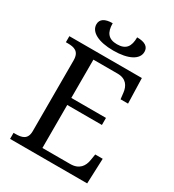

<svg xmlns="http://www.w3.org/2000/svg" viewBox="-214 -1034 1050 1156"><g transform="rotate(30 311.5 -456.0)"><path d="M310 -771C414 -771 477 -805 477 -858C477 -894 449 -912 395 -912C395 -848 372 -815 310 -815C250 -815 225 -848 225 -912C171 -912 143 -893 143 -858C143 -805 206 -771 310 -771ZM38 0H574L581 -175H529L522 -132C515 -88 490 -50 427 -50H234V-349H475V-398H234V-664H402C462 -664 485 -626 490 -582L495 -539H547L542 -714H38V-672H51C96 -672 133 -663 133 -600V-109C133 -50 95 -42 51 -42H38Z"/></g></svg>

Font: Noto Serif
Style: Regular
Weight: 400
Designer: Monotype Design Team
Foundry: Monotype Imaging Inc.
Version: Version 2.015